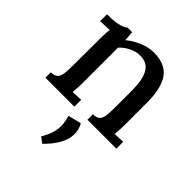

<svg xmlns="http://www.w3.org/2000/svg" viewBox="-215 -648 1047 1047"><g transform="rotate(45 308.5 -124.5)"><path d="M43 0V-42Q73 -42 85 -56Q97 -70 99.5 -95Q102 -120 102 -153L103 -361Q103 -377 103.5 -395.5Q104 -414 107 -432Q89 -431 70.5 -430.5Q52 -430 36 -429V-482Q81 -482 106.5 -486.5Q132 -491 145.5 -497Q159 -503 166 -510H202Q203 -501 203.5 -493Q204 -485 204.5 -476Q205 -467 206 -453Q228 -471 254 -485Q280 -499 308.5 -507.5Q337 -516 363 -516Q452 -516 491.5 -462Q531 -408 531 -293V-124Q531 -106 530 -87.5Q529 -69 527 -50Q543 -51 559.5 -51.5Q576 -52 590 -53V0H367V-42Q397 -42 409 -56Q421 -70 423.5 -95Q426 -120 426 -153V-293Q425 -372 400.5 -412Q376 -452 322 -451Q290 -451 259 -435Q228 -419 207 -396Q207 -386 207 -374.5Q207 -363 207 -351V-124Q207 -106 206 -87.5Q205 -69 203 -50Q219 -51 235.5 -51.5Q252 -52 266 -53V0ZM286 267 253 243Q276 203 284 172.5Q292 142 290 114.5Q288 87 279 58L355 39Q373 71 373 105Q373 145 349.5 186.5Q326 228 286 267Z"/></g></svg>

Font: Lora Medium
Style: Regular
Weight: 500
Designer: Olga Karpushina, Alexei Vanyashin (Cyrillic)
Foundry: Cyreal
Version: Version 3.004